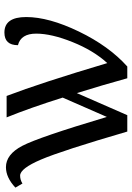

<svg xmlns="http://www.w3.org/2000/svg" viewBox="114 -700 586 853"><g transform="rotate(-90 406.5 -273.0)"><path d="M407.2 -536.1Q465.3 -384.3 553.2 -88.9Q609.4 -150.4 646.7 -243.7Q684.1 -336.9 684.1 -404.8Q684.1 -472.7 632.8 -485.8Q632.8 -545.9 689 -545.9Q757.8 -545.9 757.8 -449.2Q757.8 -348.6 693.4 -215.1Q628.9 -81.5 538.1 0H485.8Q455.6 -109.4 419.9 -224.1L321.8 0H249Q164.1 -291 124.5 -383.5Q85 -476.1 53.2 -476.1Q34.7 -476.1 18.1 -465.8L0 -497.1Q44.9 -539.1 90.8 -539.1Q147.5 -539.1 185.5 -466.6Q223.6 -394 314 -90.8L399.9 -287.1Q354.5 -431.2 312 -536.1Z"/></g></svg>

Font: Droid-TTFautohint Serif
Style: Regular
Weight: 400
Foundry: Ascender Corporation
Version: Version 1.00; ttfautohint (v1.00rc1.4-1a1c-dirty) -l 8 -r 50